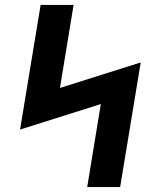

<svg xmlns="http://www.w3.org/2000/svg" viewBox="-20 -755 640 775"><path d="M332 0 387 -335 61 -232 144 -735H277L222 -400L548 -503L465 0Z"/></svg>

Font: Iosevka Aile Extrabold Oblique
Style: Regular
Weight: 800
Italic angle: -9°
Designer: Belleve Invis
Foundry: Belleve Invis
Version: Version 31.1.0; ttfautohint (v1.8.4)